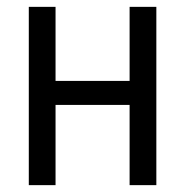

<svg xmlns="http://www.w3.org/2000/svg" viewBox="-20 -540 540 560"><path d="M64 0V-520H142V-304H358V-520H436V0H358V-234H142V0Z"/></svg>

Font: Moesevka
Style: Regular
Weight: 400
Monospace: yes
Designer: Belleve Invis
Foundry: Belleve Invis
Version: Version 32.5.0; ttfautohint (v1.8.4)